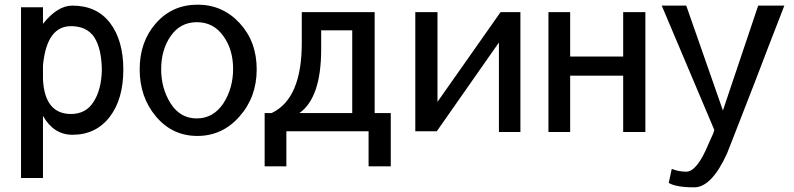

<svg xmlns="http://www.w3.org/2000/svg" viewBox="-20 -562 3398 822"><path d="M164 -531H70V200H164V-66Q210 15 290 15Q391 15 450 -62Q508 -138 508 -264Q508 -389 451 -464Q394 -538 290 -538Q226 -538 164 -460ZM384 -402Q415 -353 416 -262Q414 -177 380 -125Q347 -74 284 -74Q172 -74 164 -221V-282Q180 -450 284 -450Q352 -450 384 -402Z M1006 -463Q933 -542 826 -542Q718 -542 648 -463Q578 -384 578 -265Q578 -146 648 -63Q718 20 825 20Q932 20 1005 -63Q1079 -146 1079 -265Q1079 -384 1006 -463ZM711 -408Q752 -467 823 -467Q894 -467 936 -408Q978 -350 978 -267Q978 -184 936 -119Q893 -55 822 -55Q751 -55 710 -120Q670 -184 670 -266Q670 -349 711 -408Z M1206 0H1558V150H1653V-78H1584V-510H1272V-378Q1272 -139 1143 -78H1113V150H1206ZM1262 -78Q1355 -144 1355 -351V-432H1488V-78Z M2208 3V-510H2123L1853 -126V-510H1758V0H1850L2116 -380V3Z M2421 -238H2648V3H2743V-510H2648V-320H2421V-510H2328V3H2421Z M3226 -538 3075 -89 2918 -538H2813Q3003 -90 3038 -6Q3038 2 3013 55Q2964 173 2918 173Q2885 173 2856 161L2843 221Q2874 240 2952 240Q3027 240 3093 94L3117 33Q3176 -119 3217 -224Q3257 -330 3338 -538Z"/></svg>

Font: Sawarabi Gothic
Style: Regular
Weight: 400
Designer: mshio (mshio@users.sourceforge.jp)
Version: Version 20141215